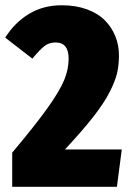

<svg xmlns="http://www.w3.org/2000/svg" viewBox="-40 -716 492 736"><path d="M196.8 -695.8Q250.5 -695.8 293.2 -680.2Q335.9 -664.6 362.3 -637.7Q388.7 -610.8 402.3 -576.7Q416 -542.5 416 -503.9Q416 -466.3 408.7 -435.3Q401.4 -404.3 379.9 -362.3Q358.4 -320.3 316.9 -267.3Q275.4 -214.4 209 -143.1H426.8L408.2 0H6.8V-130.9Q96.7 -237.8 143.1 -303.2Q189.5 -368.7 206.3 -409.7Q223.1 -450.7 223.1 -491.2Q223.1 -553.2 172.9 -553.2Q148.4 -553.2 130.9 -539.8Q113.3 -526.4 84 -491.2L-20 -571.8Q16.6 -629.9 71.3 -662.8Q126 -695.8 196.8 -695.8Z"/></svg>

Font: Fira Sans Compressed Heavy
Style: Regular
Weight: 900
Width: 1
Designer: Carrois Corporate & Edenspiekermann AG
Foundry: Carrois Corporate GbR & Edenspiekermann AG
Version: Version 4.203;PS 004.203;hotconv 1.0.88;makeotf.lib2.5.64775